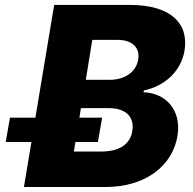

<svg xmlns="http://www.w3.org/2000/svg" viewBox="-20 -747 770 767"><path d="M717 -543.3C735.4 -653.1 662.6 -727.3 499.3 -727.3H196.4L121.4 -277H19.9L2.8 -179.7H105.5L75.6 0H402C562.5 0 669.4 -85.9 688.9 -203.5C706.3 -308.2 641.3 -375.4 553.3 -378.6L554.7 -385.7C636.7 -402.7 702.4 -460.9 717 -543.3ZM532 -509.2C524.1 -458.5 476.9 -428.3 420.1 -428.3H322.8L348.7 -587.7H449.2C507.1 -587.7 540.1 -558.2 532 -509.2ZM508.5 -223.7C500.7 -172.6 459.5 -141.7 384.2 -141.7H275.2L281.2 -179.7H371.1L388.1 -277H297.2L303.3 -315H415.1C483 -315 517.8 -279.5 508.5 -223.7Z"/></svg>

Font: TID UI Extra Bold
Style: Italic
Weight: 800
Italic angle: -9.39999°
Designer: The TID Project Authors
Foundry: Bakken & Bæck
Version: Version 1.001;hotconv 1.0.109;makeotfexe 2.5.65596